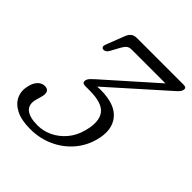

<svg xmlns="http://www.w3.org/2000/svg" viewBox="-193 -832 976 976"><g transform="rotate(45 294.5 -344.5)"><path d="M455 -192Q439 -132 399 -86.2Q359 -40.5 301.8 -14.8Q244.5 11 177 11Q113.5 11 74.5 -9Q35.5 -29 20.8 -62Q6 -95 15.5 -133.5Q22 -163.5 38.2 -180.2Q54.5 -197 75 -197Q115 -197 102 -147.5L92.5 -113Q82 -72 107.2 -50.2Q132.5 -28.5 191 -28.5Q232 -28.5 270.5 -47Q309 -65.5 338.2 -100Q367.5 -134.5 380.5 -184Q401.5 -262 372.8 -301.8Q344 -341.5 252 -341.5H222Q196 -341.5 201 -363Q203 -373 211.2 -382Q219.5 -391 231.5 -401.5L499.5 -639.5H256.5Q239.5 -639.5 229.8 -631.8Q220 -624 210.5 -607L184 -558.5Q173 -537 156.5 -537.5Q147.5 -537.5 143.8 -544.2Q140 -551 146.5 -567L184.5 -665Q191.5 -682 203 -691Q214.5 -700 233.5 -700H570.5Q592.5 -700 588 -681Q586 -671 577 -661.2Q568 -651.5 552 -638L265.5 -382.5Q279.5 -383.5 289 -383.5Q394 -383.5 436.2 -331.2Q478.5 -279 455 -192Z"/></g></svg>

Font: Fraunces 72pt S100 Light
Style: Italic
Weight: 300
Italic angle: -16°
Version: Version 1.000; ttfautohint (v1.8.3)